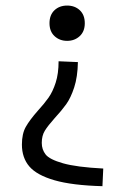

<svg xmlns="http://www.w3.org/2000/svg" viewBox="-20 -467 478 680"><path d="M173.8 -48.8Q149.4 -21.5 138.7 -3.9Q127.9 13.7 127.9 39.1Q127.9 62.5 141.6 80.1Q155.3 97.7 203.1 111.3Q251 125 345.7 129.9L342.8 192.4Q235.4 189.5 172.9 171.4Q110.4 153.3 84 122.6Q57.6 91.8 57.6 44.9Q57.6 6.8 71.3 -17.6Q85 -42 114.3 -75.2Q136.7 -99.6 151.9 -121.1Q167 -142.6 177.2 -174.3Q187.5 -206.1 187.5 -250L255.9 -247.1Q254.9 -194.3 242.7 -157.2Q230.5 -120.1 214.4 -97.7Q198.2 -75.2 173.8 -48.8ZM280.3 -384.8Q280.3 -355.5 262.2 -338.9Q244.1 -322.3 217.8 -322.3Q191.4 -322.3 173.3 -338.9Q155.3 -355.5 155.3 -384.8Q155.3 -414.1 172.9 -430.7Q190.4 -447.3 217.8 -447.3Q245.1 -447.3 262.7 -430.7Q280.3 -414.1 280.3 -384.8Z"/></svg>

Font: Sudo Var
Style: Regular
Weight: 400
Monospace: yes
Designer: Jens Kutilek
Foundry: Jens Kutilek
Version: Version 0.065;FEAKit 1.0